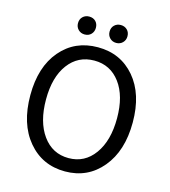

<svg xmlns="http://www.w3.org/2000/svg" viewBox="-120 -909 899 1016"><g transform="rotate(15 329.5 -400.5)"><path d="M49 -331Q49 -486 126.5 -577Q204 -668 330 -668Q455 -668 532.5 -577Q610 -486 610 -331Q610 -175 532 -81.5Q454 12 330 12Q205 12 127 -81Q49 -174 49 -331ZM135 -331Q135 -208 188 -134.5Q241 -61 330 -61Q418 -61 471 -134.5Q524 -208 524 -331Q524 -453 471 -524Q418 -595 330 -595Q241 -595 188 -524Q135 -453 135 -331ZM194 -764Q194 -786 208 -799.5Q222 -813 243 -813Q265 -813 278.5 -799.5Q292 -786 292 -764Q292 -743 278.5 -729Q265 -715 243 -715Q222 -715 208 -729Q194 -743 194 -764ZM367 -764Q367 -786 381 -799.5Q395 -813 416 -813Q437 -813 451 -799.5Q465 -786 465 -764Q465 -743 451 -729Q437 -715 416 -715Q395 -715 381 -729Q367 -743 367 -764Z"/></g></svg>

Font: RibengUni
Style: Regular
Weight: 400
Designer: (1) Dr. Andrew Glass (Senior Program Manager at Microsoft Corporation)
(2) Bivuti Chakma (Chakma Font Designer & Keyboar
Foundry: Bivuti Chakma
Version: Version 2.2022; Updated on: 03 June 2022; Friday